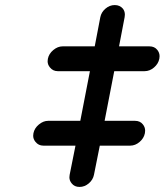

<svg xmlns="http://www.w3.org/2000/svg" viewBox="-20 -722 650 758"><path d="M354 -539 376 -654Q380 -674 396.5 -688Q413 -702 433 -702Q453 -702 465 -688Q473 -678 473 -664Q473 -659 472 -654L450 -539H570Q590 -539 601 -525Q610 -514 610 -500Q610 -495 609 -490Q605 -470 588 -455.5Q571 -441 551 -441H431L393 -245H513Q533 -245 544 -231Q553 -220 553 -206Q553 -201 552 -196Q548 -176 531 -161.5Q514 -147 494 -147H374L351 -32Q347 -12 330.5 2Q314 16 294 16Q274 16 263 2Q254 -9 254 -22Q254 -27 255 -32L278 -147H151Q132 -147 120 -162Q111 -173 111 -186Q111 -191 112 -196Q116 -216 133.5 -230.5Q151 -245 170 -245H297L335 -441H208Q189 -441 177 -456Q168 -467 168 -480Q168 -485 169 -490Q173 -510 190.5 -524.5Q208 -539 227 -539Z"/></svg>

Font: Bad Comic
Style: Italic
Weight: 400
Italic angle: -11°
Designer: GGBotNet
Foundry: GGBotNet
Version: 0.95